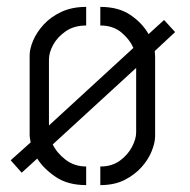

<svg xmlns="http://www.w3.org/2000/svg" viewBox="-20 -536 552 557"><path d="M230 1Q177 1 142 -22.5Q107 -46 88 -76L43 -35L11 -71L69 -123Q68 -129 67 -134.5Q66 -140 66 -145V-376Q66 -394 76 -418Q86 -442 106.5 -464.5Q127 -487 158 -501.5Q189 -516 230 -516V-462Q195 -462 171 -445.5Q147 -429 134.5 -406.5Q122 -384 122 -363V-172L367 -397Q356 -422 332 -442Q308 -462 271 -462V-516Q324 -516 358.5 -492.5Q393 -469 411 -437L456 -478L488 -443L429 -388Q429 -384 429.5 -379.5Q430 -375 430 -371V-141Q430 -123 420.5 -98.5Q411 -74 391 -51.5Q371 -29 341.5 -14Q312 1 271 1V-53Q305 -53 328 -70Q351 -87 363 -110Q375 -133 375 -152V-339L133 -117Q145 -92 170.5 -72.5Q196 -53 230 -53Z"/></svg>

Font: Stick No Bills ExtraLight Light
Style: Regular
Weight: 300
Version: Version 2.000